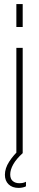

<svg xmlns="http://www.w3.org/2000/svg" viewBox="-20 -749 191 939"><path d="M60 0V-515H91V0ZM60 -617V-729H91V-617ZM71 170Q40 170 22 152.5Q4 135 4 106Q4 74 25 41.5Q46 9 77 -19L88 -8L91 0Q60 28 45 54.5Q30 81 30 104Q30 126 42.5 136.5Q55 147 74 147Q84 147 91.5 145.5Q99 144 107 140V162Q103 165 92.5 167.5Q82 170 71 170Z"/></svg>

Font: Hubot Sans Condensed ExtraLight
Style: Regular
Weight: 200
Width: 3
Designer: Deni Anggara
Foundry: GitHub, Inc., Subsidiary of Microsoft Corporation
Version: Version 2.000